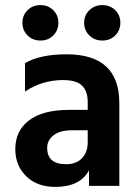

<svg xmlns="http://www.w3.org/2000/svg" viewBox="-20 -729 547 753"><path d="M239 -85Q279 -85 301.5 -108.5Q324 -132 324 -170V-218H262Q215 -218 190 -198.5Q165 -179 165 -149Q165 -85 239 -85ZM329 -61Q294 4 197 4Q125 4 82.5 -38Q40 -80 40 -144Q40 -216 94 -257Q148 -298 250 -298H324V-329Q324 -371 302 -393Q280 -415 227 -415Q146 -415 78 -370V-481Q135 -516 242 -516Q448 -516 448 -324V0H329ZM452 -640Q452 -610 432 -590Q412 -570 381 -570Q351 -570 330.5 -590Q310 -610 310 -640Q310 -669 330.5 -689Q351 -709 381 -709Q412 -709 432 -689Q452 -669 452 -640ZM209 -640Q209 -610 189 -590Q169 -570 139 -570Q108 -570 88 -590Q68 -610 68 -640Q68 -669 88 -689Q108 -709 139 -709Q169 -709 189 -689Q209 -669 209 -640Z"/></svg>

Font: Hind Madurai SemiBold
Style: Regular
Weight: 600
Designer: Jyotish Sonowal
Foundry: Indian Type Foundry
Version: Version 1.001;PS 1.0;hotconv 1.0.86;makeotf.lib2.5.63406; tt